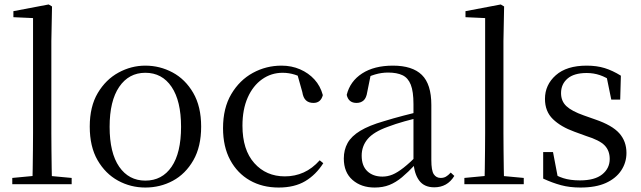

<svg xmlns="http://www.w3.org/2000/svg" viewBox="-20 -825 2872 860"><path d="M35 0V-28L151 -39H183L301 -28V0ZM125 0Q126 -31 126.5 -70.5Q127 -110 127.5 -151.5Q128 -193 128 -229V-744L40 -748V-775L198 -805L213 -796L210 -641V-229Q210 -193 210.5 -151.5Q211 -110 211.5 -70.5Q212 -31 213 0Z M631 15Q565 15 508.5 -16Q452 -47 417 -107.5Q382 -168 382 -258Q382 -348 418 -408.5Q454 -469 511 -500Q568 -531 631 -531Q696 -531 753 -500.5Q810 -470 845.5 -409Q881 -348 881 -258Q881 -168 846 -107Q811 -46 754.5 -15.5Q698 15 631 15ZM631 -16Q706 -16 748.5 -78Q791 -140 791 -257Q791 -373 748.5 -436Q706 -499 631 -499Q557 -499 514 -436Q471 -373 471 -257Q471 -140 514 -78Q557 -16 631 -16Z M1228 15Q1155 15 1099 -17Q1043 -49 1011 -108.5Q979 -168 979 -251Q979 -341 1016 -403.5Q1053 -466 1112.5 -498.5Q1172 -531 1241 -531Q1286 -531 1324 -514.5Q1362 -498 1388.5 -469Q1415 -440 1426 -399Q1417 -364 1384 -364Q1363 -364 1350.5 -375.5Q1338 -387 1334 -413L1309 -502L1359 -462Q1328 -482 1301 -490.5Q1274 -499 1246 -499Q1195 -499 1154 -470Q1113 -441 1089.5 -388Q1066 -335 1066 -262Q1066 -154 1119 -94.5Q1172 -35 1256 -35Q1301 -35 1340 -52.5Q1379 -70 1412 -107L1428 -94Q1395 -42 1347 -13.5Q1299 15 1228 15Z M1658 15Q1598 15 1559 -19Q1520 -53 1520 -115Q1520 -154 1537 -184.5Q1554 -215 1593.5 -239Q1633 -263 1699 -282Q1741 -295 1787 -307Q1833 -319 1873 -328V-303Q1833 -293 1792 -281.5Q1751 -270 1717 -257Q1653 -234 1626.5 -202Q1600 -170 1600 -128Q1600 -82 1625.5 -58Q1651 -34 1693 -34Q1716 -34 1738 -43Q1760 -52 1788 -74Q1816 -96 1854 -134L1863 -87H1839Q1808 -54 1780.5 -31Q1753 -8 1724 3.5Q1695 15 1658 15ZM1925 14Q1880 14 1857.5 -16.5Q1835 -47 1832 -100V-103V-359Q1832 -415 1820 -445.5Q1808 -476 1783 -488Q1758 -500 1718 -500Q1689 -500 1660 -491.5Q1631 -483 1598 -465L1641 -492L1625 -413Q1621 -386 1608.5 -375Q1596 -364 1577 -364Q1541 -364 1533 -400Q1548 -461 1602 -496Q1656 -531 1740 -531Q1827 -531 1869.5 -489.5Q1912 -448 1912 -355V-108Q1912 -61 1923 -44.5Q1934 -28 1954 -28Q1967 -28 1977 -33.5Q1987 -39 1999 -52L2015 -37Q1999 -11 1976.5 1.5Q1954 14 1925 14Z M2060 0V-28L2176 -39H2208L2326 -28V0ZM2150 0Q2151 -31 2151.5 -70.5Q2152 -110 2152.5 -151.5Q2153 -193 2153 -229V-744L2065 -748V-775L2223 -805L2238 -796L2235 -641V-229Q2235 -193 2235.5 -151.5Q2236 -110 2236.5 -70.5Q2237 -31 2238 0Z M2580 15Q2532 15 2493 4.5Q2454 -6 2413 -25V-144H2457L2481 -18L2444 -20V-56Q2472 -37 2503 -27Q2534 -17 2578 -17Q2644 -17 2677.5 -44Q2711 -71 2711 -113Q2711 -150 2688.5 -173.5Q2666 -197 2605 -216L2553 -235Q2492 -257 2456.5 -291.5Q2421 -326 2421 -382Q2421 -445 2469.5 -488Q2518 -531 2608 -531Q2653 -531 2688.5 -520Q2724 -509 2761 -486L2758 -379H2718L2694 -496L2725 -490V-458Q2695 -479 2667 -488.5Q2639 -498 2608 -498Q2551 -498 2522 -473Q2493 -448 2493 -408Q2493 -372 2517 -349.5Q2541 -327 2595 -308L2646 -290Q2722 -264 2754 -228Q2786 -192 2786 -140Q2786 -97 2762.5 -61.5Q2739 -26 2694 -5.5Q2649 15 2580 15Z"/></svg>

Font: Noto Serif KR
Style: Regular
Weight: 400
Designer: Ryoko NISHIZUKA  (kana & ideographs); Frank Grießhammer (Latin, Greek & Cyrillic); Wenlong ZHANG  (bopomofo); Sandoll Co
Foundry: Adobe
Version: Version 2.003-H1;hotconv 1.1.1;makeotfexe 2.6.0